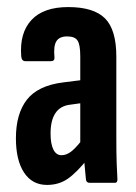

<svg xmlns="http://www.w3.org/2000/svg" viewBox="-20 -517 386 543"><path d="M233 0Q224 0 223 -10Q221 -27 219 -52.5Q217 -78 216 -98L207 -110V-358Q207 -390 199.5 -402Q192 -414 170 -414Q148 -414 139.5 -400.5Q131 -387 134 -355Q135 -344 124 -344H52Q41 -344 40 -358Q35 -424 69 -460.5Q103 -497 173 -497Q245 -497 277 -465Q309 -433 309 -357V-125Q309 -82 310 -55Q311 -28 312 -12Q313 0 305 0ZM113 6Q71 6 48 -29Q25 -64 25 -126Q25 -195 56 -235Q87 -275 159 -284L215 -291V-226L179 -221Q151 -218 137 -197.5Q123 -177 123 -139Q123 -110 131 -94Q139 -78 154 -78Q169 -78 184 -90.5Q199 -103 221 -133L229 -69Q196 -28 171 -11Q146 6 113 6Z"/></svg>

Font: Sofia Sans Extra Condensed
Style: Bold
Weight: 700
Designer: Botio Nikoltchev, Ani Petrova
Foundry: lettersoup
Version: Version 4.101